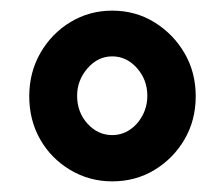

<svg xmlns="http://www.w3.org/2000/svg" viewBox="-20 -744 422 361"><path d="M35 -563Q35 -608 56 -644.5Q77 -681 112.5 -702.5Q148 -724 191 -724Q235 -724 270.5 -702Q306 -680 327 -644Q348 -608 348 -563Q348 -518 327 -482Q306 -446 270.5 -424.5Q235 -403 191 -403Q148 -403 112 -424.5Q76 -446 55.5 -482Q35 -518 35 -563ZM125 -564Q125 -533 144.5 -511.5Q164 -490 191 -490Q209 -490 224 -500Q239 -510 248 -527Q257 -544 257 -564Q257 -594 237.5 -616Q218 -638 191 -638Q164 -638 144.5 -615.5Q125 -593 125 -564Z"/></svg>

Font: Noto Sans Display SemiCondensed
Style: Regular
Weight: 400
Width: 4
Version: Version 2.003